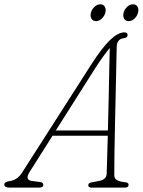

<svg xmlns="http://www.w3.org/2000/svg" viewBox="-54 -852 649 872"><path d="M81 -72Q57 -34.5 91.5 -30L126.5 -25.5Q143 -24 142.5 -12Q142.5 0 124 0H-11Q-34.5 0 -34.5 -14Q-34.5 -26 -10.5 -29.5Q6 -31.5 20.5 -40.8Q35 -50 47.5 -70L361 -560Q409.5 -635.5 445.8 -670.2Q482 -705 511 -705Q525.5 -705 525.5 -693.5Q525.5 -680.5 508 -678.5Q476.5 -674.5 476 -638.5Q475 -595.5 473.8 -535.8Q472.5 -476 471 -409Q469.5 -342 468 -276Q466.5 -210 465.8 -153Q465 -96 465 -58Q464.5 -41.5 477 -34.2Q489.5 -27 516 -24Q530 -23 530 -12.5Q530 0 513.5 0H359.5Q355 0 350.8 -2.8Q346.5 -5.5 347 -11.5Q347 -20 358.5 -23L399.5 -31Q429.5 -37.5 430.5 -63Q431.5 -93.5 432.8 -138.2Q434 -183 435.5 -235.5H184.5ZM378 -541.5 199.5 -259.5H436Q438 -328 439.5 -400Q441 -472 442.2 -534Q443.5 -596 444.5 -634Q432.5 -620 415 -596Q397.5 -572 378 -541.5ZM382 -756Q367.5 -756 361.2 -767.5Q355 -779 359 -794.5Q363 -810 375.2 -821.2Q387.5 -832.5 402 -832.5Q416 -832.5 422.2 -821.2Q428.5 -810 424.5 -794.5Q420.5 -779 408.2 -767.5Q396 -756 382 -756ZM530.5 -756Q515.5 -756 509.5 -767.5Q503.5 -779 507.5 -794.5Q511.5 -810 523.8 -821.2Q536 -832.5 550.5 -832.5Q564.5 -832.5 570.8 -821.2Q577 -810 573 -794.5Q569 -779 556.8 -767.5Q544.5 -756 530.5 -756Z"/></svg>

Font: Fraunces 72pt S100 Thin
Style: Italic
Weight: 100
Italic angle: -16°
Version: Version 1.000; ttfautohint (v1.8.3)